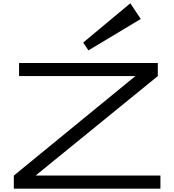

<svg xmlns="http://www.w3.org/2000/svg" viewBox="-20 -1126 1039 1146"><path d="M820.3 -1012.7 757.8 -1106.4 476.6 -872.1 507.8 -825.2ZM62.5 0V-78.1L788.1 -671.9H93.8V-750H921.9V-671.9L192.4 -78.1H937.5V0Z"/></svg>

Font: Michroma
Style: Regular
Weight: 400
Version: Version 1.000